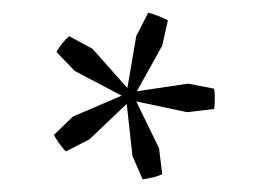

<svg xmlns="http://www.w3.org/2000/svg" viewBox="-20 -698 405 303"><path d="M205 -415 189 -452 180 -534 121 -478 84 -459Q74 -469 65 -485L95 -514L172 -547L98 -586L69 -616Q77 -630 89 -641L126 -621L181 -559L195 -641L214 -678Q229 -674 245 -666L236 -626L196 -554L277 -566L318 -558Q320 -542 318 -526L275 -521L195 -538L231 -464L236 -423Q229 -420 221 -418Q213 -416 205 -415Z"/></svg>

Font: Piazzolla SC Light
Style: Regular
Weight: 300
Designer: Juan Pablo del Peral
Foundry: Huerta Tipografica
Version: Version 1.330